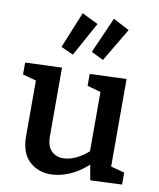

<svg xmlns="http://www.w3.org/2000/svg" viewBox="-91 -899 810 981"><g transform="rotate(10 313.5 -408.5)"><path d="M238 11Q171 11 126.5 -31.5Q82 -74 82 -161V-448L12 -467V-529L202 -536V-181Q202 -130 225.5 -105.5Q249 -81 288 -81Q316 -81 349.5 -95.5Q383 -110 417 -140V-448L347 -467V-529L537 -536V-82L608 -63V-1L444 6L430 -73Q383 -30 333 -9.5Q283 11 238 11ZM401 -611 338 -642 420 -828 504 -784ZM245 -611 181 -640 258 -828 342 -787Z"/></g></svg>

Font: Bitter SemiBold
Style: Regular
Weight: 600
Designer: Sol Matas, and Bitter project Authors
Foundry: Sol Matas
Version: Version 2.001